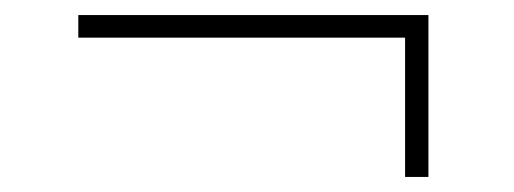

<svg xmlns="http://www.w3.org/2000/svg" viewBox="-20 -376 682 255"><path d="M518 -326H84V-356H549V-141H518Z"/></svg>

Font: Maitree ExtraLight
Style: Regular
Weight: 275
Designer: CadsonDemak Team
Foundry: CadsonDemak
Version: Version 1.003